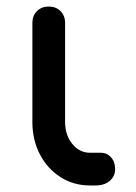

<svg xmlns="http://www.w3.org/2000/svg" viewBox="-20 -567 415 587"><path d="M255 0Q205 0 165 -25.5Q125 -51 102 -95Q79 -139 79 -194V-497Q79 -519 93 -533Q107 -547 129 -547Q151 -547 165 -533Q179 -519 179 -497V-194Q179 -154 201 -127Q223 -100 255 -100H289Q307 -100 319.5 -86Q332 -72 332 -50Q332 -28 315.5 -14Q299 0 273 0Z"/></svg>

Font: Comfortaa
Style: Bold
Weight: 700
Designer: Johan Aakerlund
Foundry: Johan Aakerlund
Version: Version 3.104; ttfautohint (v1.8.1.43-b0c9)